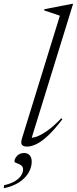

<svg xmlns="http://www.w3.org/2000/svg" viewBox="-100 -755 402 1002"><path d="M212.5 -673Q203.5 -676.5 189.5 -681Q175.5 -685.5 160 -690.8Q144.5 -696 130 -701L132 -707L276 -735H281.5L60.5 -20L48 -37.5Q61 -33 85.2 -40Q109.5 -47 143.8 -70.5Q178 -94 220 -138L225.5 -132.5Q185 -79.5 151.8 -48.2Q118.5 -17 91.2 -3.5Q64 10 42 10Q21 10 14.2 0.2Q7.5 -9.5 15 -33.5ZM-24.5 87Q-24.5 72.5 -10.5 58Q3.5 43.5 26 43.5Q44.5 43.5 55 55.5Q65.5 67.5 65.5 89Q65.5 117 49.8 145Q34 173 1.8 195Q-30.5 217 -80.5 227.5L-78.5 211.5Q-43 203.5 -21.2 190Q0.5 176.5 10.5 160.5Q20.5 144.5 20.5 130Q20.5 114 9.2 107Q-2 100 -13.2 96.2Q-24.5 92.5 -24.5 87Z"/></svg>

Font: Newsreader 60pt Light
Style: Italic
Weight: 300
Italic angle: -17°
Designer: Hugues Gentile
Foundry: Production Type
Version: Version 1.003